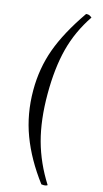

<svg xmlns="http://www.w3.org/2000/svg" viewBox="-151 -786 592 1103"><g transform="rotate(15 145.5 -234.5)"><path d="M120 -240Q120 -85 152.5 34.5Q185 154 256 266Q249 272 233 272Q224 272 220 271Q128 149 81.5 25Q35 -99 35 -240Q35 -370 77 -486Q119 -602 215 -741Q227 -742 233.5 -739.5Q240 -737 250 -729Q180 -625 150 -509.5Q120 -394 120 -240Z"/></g></svg>

Font: Vollkorn SC
Style: Regular
Weight: 400
Designer: Friedrich Althausen
Foundry: Friedrich Althausen
Version: Version 4.015